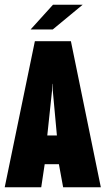

<svg xmlns="http://www.w3.org/2000/svg" viewBox="-20 -795 448 815"><path d="M0 0 128 -620H281L408 0H248L226 -120L250 -98H153L173 -120L155 0ZM179 -204 166 -220H242L223 -204L204 -411L203 -439H202L201 -411ZM110 -670 205 -775H331L204 -670Z"/></svg>

Font: Smooch Sans Thin Black
Style: Regular
Weight: 900
Version: Version 1.010